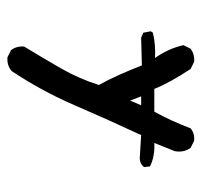

<svg xmlns="http://www.w3.org/2000/svg" viewBox="-33 -403 566 540"><g transform="rotate(90 250.0 -133.0)"><path d="M141 129 121 119Q109 103 111 82Q142 31 171.5 -20Q201 -71 219 -128Q203 -157 189.5 -187.5Q176 -218 164 -249L86 -247L72 -253L68 -274L72 -280Q105 -288 143 -286Q116 -325 107 -366L117 -386Q133 -398 154 -396L174 -386Q213 -327 230 -284H294Q308 -309 319.5 -334.5Q331 -360 341 -386Q355 -398 376 -396L396 -386Q410 -366 405 -341L382 -284Q419 -286 448 -272L450 -255Q440 -243 425 -243L360 -247Q317 -155 276.5 -61Q236 33 180 117Q164 131 141 129ZM276 -247H251L263 -216Z"/></g></svg>

Font: NaniFont Regular
Style: Regular
Weight: 400
Designer: Nanigashitei
Version: Version 1.036